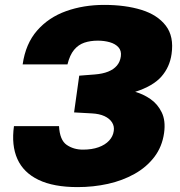

<svg xmlns="http://www.w3.org/2000/svg" viewBox="-20 -753 737 784"><path d="M297 11Q199 11 137.5 -18.5Q76 -48 51 -103.8Q26 -159.5 37 -238H221Q224 -181 252.2 -161.5Q280.5 -142 318.5 -142Q355.5 -142 382.5 -151.8Q409.5 -161.5 425.5 -178.8Q441.5 -196 444.5 -218Q447.5 -237.5 437.5 -253.2Q427.5 -269 406.5 -278.8Q385.5 -288.5 354.5 -290L282.5 -294L303.5 -444L367.5 -449Q399 -451.5 421.5 -460.5Q444 -469.5 457.2 -485Q470.5 -500.5 473.5 -523Q476.5 -545.5 463.8 -559.8Q451 -574 428.5 -580.5Q406 -587 379.5 -587Q349 -587 324.5 -578.8Q300 -570.5 282.5 -549.5Q265 -528.5 255.5 -490H72.5Q84.5 -574.5 131.5 -628.2Q178.5 -682 249.8 -707.5Q321 -733 405.5 -733Q491.5 -733 557.2 -712.8Q623 -692.5 657 -648.2Q691 -604 680.5 -532Q673 -479 639 -440.2Q605 -401.5 532 -378Q564.5 -369 594 -348.8Q623.5 -328.5 640.2 -294.5Q657 -260.5 650 -210Q642 -153.5 610 -111.8Q578 -70 529.2 -42.8Q480.5 -15.5 420.8 -2.2Q361 11 297 11Z"/></svg>

Font: Public Sans Thin Black
Style: Italic
Weight: 900
Italic angle: -8°
Version: Version 2.001